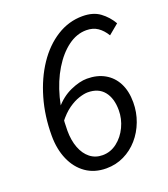

<svg xmlns="http://www.w3.org/2000/svg" viewBox="-124 -739 736 840"><g transform="rotate(-20 244.0 -319.0)"><path d="M228.2 12Q173.4 12 133.7 -15.7Q94 -43.5 72.7 -92.3Q51.3 -141.2 51.3 -204.1Q51.3 -295.6 74.6 -376.1Q97.8 -456.6 139.2 -518.2Q180.5 -579.8 236.2 -614.8Q291.9 -649.8 355.8 -649.8Q405.3 -649.8 436.8 -626.7Q468.3 -603.6 488.5 -568.6L441.5 -529.6Q425.3 -556.5 403.5 -571.4Q381.6 -586.3 350.8 -586.3Q305.7 -586.3 265.1 -556.1Q224.5 -526 192.5 -473.3Q160.4 -420.5 141.9 -350.9Q123.4 -281.3 123.4 -201.6Q123.4 -156.1 136.7 -121.3Q149.9 -86.6 174.4 -67.2Q198.9 -47.9 232.4 -47.9Q269.5 -47.9 299.8 -71.3Q330.1 -94.7 347.7 -131.8Q365.3 -168.9 365.3 -209Q365.3 -264.5 339.4 -296.6Q313.5 -328.7 263.8 -328.7Q247.6 -328.7 223.6 -321.1Q199.7 -313.5 172.9 -294.8Q146.2 -276 120 -241.9L126.7 -307.1Q160.3 -347.5 203.5 -366.8Q246.8 -386.1 281.2 -386.1Q328.4 -386.1 363.4 -366.3Q398.5 -346.4 417.6 -309.3Q436.7 -272.1 436.7 -220.1Q436.7 -173.5 420.8 -131.4Q405 -89.3 376.8 -57.1Q348.7 -24.9 310.8 -6.5Q272.9 12 228.2 12Z"/></g></svg>

Font: Source Sans 3 VF
Style: Italic
Weight: 200
Italic angle: -11°
Designer: Paul D. Hunt
Foundry: Adobe Systems Incorporated
Version: Version 3.042;hotconv 1.0.118;makeotfexe 2.5.65603